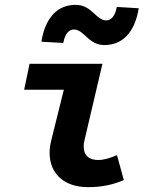

<svg xmlns="http://www.w3.org/2000/svg" viewBox="-20 -759 640 791"><path d="M341.9 12C402.9 12 446.9 1.2 490.1 -17.1L462 -119.8C430.6 -107 408.4 -99.9 384.2 -99.9C348.8 -99.9 324.6 -116.6 324.6 -157.5C324.6 -165.7 326.3 -174.6 328.6 -183.4L402 -496.1H101.8L79.5 -389.4H243L193.4 -190C188 -168.5 184.3 -149.4 184.3 -130.2C184.3 -41.5 246.6 12 341.9 12ZM409.9 -573.4C482.4 -573.4 534.4 -622 551.6 -725L461.2 -730.4C454.1 -691.4 437.3 -675 417.4 -675C375.8 -675 358.1 -739 292 -739C219.5 -739 167.5 -690.7 150.4 -587.2L240.7 -582C247.8 -621.3 264.7 -637.5 284.6 -637.5C326.2 -637.5 344.1 -573.4 409.9 -573.4Z"/></svg>

Font: Source Code Variable
Style: Italic
Weight: 400
Italic angle: -11°
Monospace: yes
Designer: Paul D. Hunt, Teo Tuominen
Foundry: Adobe Systems Incorporated
Version: Version 1.005;PS 1.0;hotconv 16.6.54;makeotf.lib2.5.65590